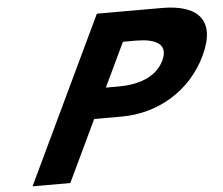

<svg xmlns="http://www.w3.org/2000/svg" viewBox="-56 -888 1106 952"><g transform="rotate(-5 497.5 -412.5)"><path d="M460.1 -825 67.8 0H255.8L401.3 -306H538C716.7 -306 882.8 -401 963.7 -571C1045 -742 963.4 -825 784.8 -825ZM472.6 -456 576.7 -675H640.9C730.4 -675 803.2 -650 762.8 -565C722.9 -481 626.3 -456 536.7 -456Z"/></g></svg>

Font: Hussar
Style: BdSuprExtOblFive
Weight: 700
Foundry: Cannot Into Space Fonts
Version: Version 2.00